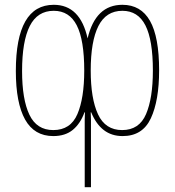

<svg xmlns="http://www.w3.org/2000/svg" viewBox="-20 -556 729 800"><path d="M490 -536Q567 -536 605 -469Q643 -402 643 -263Q643 -137 608.5 -63Q574 11 491 11Q445 11 412.5 -14Q380 -39 360 -88H358Q359 -73 359 -56Q359 -39 359 -24V224H333V-24Q333 -39 333 -56Q333 -73 334 -88H332Q315 -41 283.5 -15Q252 11 202 11Q123 11 84.5 -58Q46 -127 46 -260Q46 -536 204 -536Q314 -536 345 -396Q378 -536 490 -536ZM204 -511Q136 -511 104 -447.5Q72 -384 72 -260Q72 -142 102.5 -78Q133 -14 202 -14Q274 -14 302.5 -80.5Q331 -147 331 -262Q331 -389 300 -450Q269 -511 204 -511ZM490 -511Q422 -511 390 -447.5Q358 -384 358 -262Q358 -145 388.5 -79.5Q419 -14 489 -14Q560 -14 588.5 -80.5Q617 -147 617 -262Q617 -389 586 -450Q555 -511 490 -511Z"/></svg>

Font: Noto Sans ExtraCondensed Thin
Style: Regular
Weight: 100
Width: 2
Designer: Monotype Design Team
Foundry: Monotype Imaging Inc.
Version: Version 2.013; ttfautohint (v1.8.4.7-5d5b)